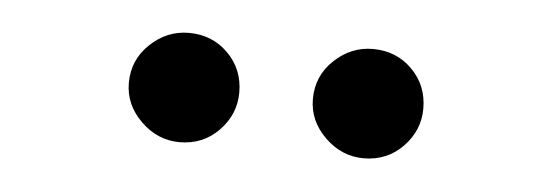

<svg xmlns="http://www.w3.org/2000/svg" viewBox="-26 -801 624 217"><g transform="rotate(5 286.0 -693.0)"><path d="M181.8 -631Q157 -631 138 -649.5Q119 -668 119 -692.8Q119 -719.1 138 -737Q157 -755 181.8 -755Q208.5 -755 226.4 -737Q244.3 -719.1 244.3 -692.8Q244.3 -668 226.4 -649.5Q208.5 -631 181.8 -631ZM390.6 -631Q365.8 -631 346.8 -649.5Q327.8 -668 327.8 -692.8Q327.8 -719.1 346.8 -737Q365.8 -755 390.6 -755Q417.3 -755 435.2 -737Q453.1 -719.1 453.1 -692.8Q453.1 -668 435.2 -649.5Q417.3 -631 390.6 -631Z"/></g></svg>

Font: Inter Zeller Medium
Style: Regular
Weight: 500
Designer: Rasmus Andersson; Joe Bland
Foundry: zeller
Version: Version 3.015;git-dec3a8cb1